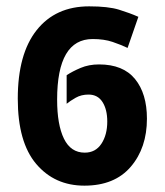

<svg xmlns="http://www.w3.org/2000/svg" viewBox="-20 -575 520 605"><path d="M443 -201Q443 -280 405.5 -326Q368 -372 292 -372Q260 -372 234 -361Q208 -350 190 -338V-248Q201 -257 218.5 -267Q236 -277 259 -277Q288 -277 303 -253.5Q318 -230 318 -192Q318 -150 299.5 -122Q281 -94 247 -94Q203 -94 181.5 -138Q160 -182 160 -261Q160 -452 272 -452Q308 -452 334.5 -443Q361 -434 382 -424L416 -522Q389 -534 355 -544.5Q321 -555 261 -555Q155 -555 95.5 -480Q36 -405 36 -264Q36 -127 94 -58.5Q152 10 246 10Q341 10 392 -49.5Q443 -109 443 -201Z"/></svg>

Font: Noto Sans UI Condensed
Style: Bold
Weight: 700
Width: 3
Designer: Monotype Design Team
Foundry: Monotype Imaging Inc.
Version: 1.001